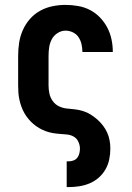

<svg xmlns="http://www.w3.org/2000/svg" viewBox="-20 -548 540 783"><path d="M252 215V110H260Q270 110 279.5 106.5Q289 103 295 95.5Q301 88 303.5 78Q306 68 306 58Q306 44 299.5 30Q293 16 280.5 9Q268 2 253 0.5Q238 -1 223.5 -2Q209 -3 194.5 -5.5Q180 -8 166.5 -13Q153 -18 140 -25.5Q127 -33 116 -42.5Q105 -52 95.5 -63.5Q86 -75 79 -87.5Q72 -100 67 -114Q62 -128 59 -142Q56 -156 55 -170.5Q54 -185 54 -200V-320Q54 -347 58 -373.5Q62 -400 73 -425Q84 -450 102 -470.5Q120 -491 143.5 -504Q167 -517 193.5 -522.5Q220 -528 247 -528Q273 -528 298.5 -523.5Q324 -519 346.5 -507.5Q369 -496 387 -477.5Q405 -459 417 -436.5Q429 -414 434.5 -388.5Q440 -363 440 -338V-336H316V-337Q316 -352 312.5 -367.5Q309 -383 300.5 -396Q292 -409 277.5 -416Q263 -423 247 -423Q230 -423 214.5 -413Q199 -403 191 -387.5Q183 -372 180.5 -355Q178 -338 178 -320V-200Q178 -183 181.5 -166.5Q185 -150 195 -136Q205 -122 220.5 -114.5Q236 -107 252.5 -105.5Q269 -104 286 -102Q303 -100 319 -95Q335 -90 349.5 -81Q364 -72 376.5 -61Q389 -50 399.5 -36.5Q410 -23 417 -7.5Q424 8 427 24.5Q430 41 430 58Q430 80 425.5 102Q421 124 410 143Q399 162 382.5 176.5Q366 191 346 199.5Q326 208 304 211.5Q282 215 260 215Z"/></svg>

Font: Iosevka Curly Slab Extrabold
Style: Regular
Weight: 800
Monospace: yes
Designer: Belleve Invis
Foundry: Belleve Invis
Version: Version 22.1.2; ttfautohint (v1.8.4)